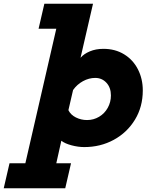

<svg xmlns="http://www.w3.org/2000/svg" viewBox="-100 -780 786 1030"><path d="M399 -760 332 -470Q350 -491 382 -504.5Q414 -518 455 -518Q518 -518 566 -488.5Q614 -459 640 -408Q666 -357 666 -295Q666 -207 624 -138Q582 -69 510.5 -30Q439 9 352 9Q319 9 283.5 -0.5Q248 -10 229 -25L202 96H281L250 230H-80L-49 96H36L202 -626H107L138 -760ZM292 -297 267 -189Q279 -164 307 -150Q335 -136 367 -136Q402 -136 431.5 -153.5Q461 -171 478 -201.5Q495 -232 495 -268Q495 -310 471 -336Q447 -362 411 -362Q377 -362 345 -344.5Q313 -327 292 -297Z"/></svg>

Font: Arvo
Style: Bold Italic
Weight: 700
Italic angle: -13°
Designer: Anton Koovit (Cyrillic Expansion: Cyreal)
Foundry: Anton Koovit, Yassin Baggar
Version: Version 3.000